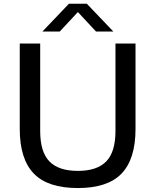

<svg xmlns="http://www.w3.org/2000/svg" viewBox="-20 -966 806 996"><path d="M384 9.5Q227.5 9.5 155 -66Q82.5 -141.5 82.5 -297V-740H188.5V-286.5Q188.5 -178 236.2 -128.8Q284 -79.5 384 -79.5Q483.5 -79.5 531.2 -128.8Q579 -178 579 -286.5V-740H683V-297Q683 -141.5 611 -66Q539 9.5 384 9.5ZM200 -802.5 337.5 -946.5H430.5L568 -802.5H478L384 -903.5L290 -802.5Z"/></svg>

Font: Encode Sans Semi Expanded Medium
Style: Regular
Weight: 500
Width: 6
Designer: Multiple Designers
Foundry: Impallari Type
Version: Version 3.000; ttfautohint (v1.8.3) -l 8 -r 50 -G 200 -x 14 